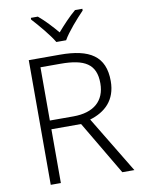

<svg xmlns="http://www.w3.org/2000/svg" viewBox="-101 -1015 802 1083"><g transform="rotate(-10 300.0 -473.5)"><path d="M271 -788H327C351 -831 410 -898 448 -937V-947H406C370 -917 331 -875 299 -838C268 -875 229 -917 193 -947H153V-937C189 -898 246 -831 271 -788ZM278 -714H100V0H158V-308H328L510 0H579L383 -324C470 -350 535 -408 535 -518C535 -660 449 -714 278 -714ZM273 -663C410 -663 475 -626 475 -516C475 -414 409 -358 293 -358H158V-663Z"/></g></svg>

Font: Noto Sans Meetei Mayek Light
Style: Regular
Weight: 300
Designer: Monotype Design Team and Neelakash Kshetrimayum
Foundry: Monotype Imaging Inc.
Version: Version 2.002